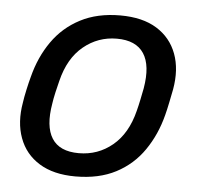

<svg xmlns="http://www.w3.org/2000/svg" viewBox="-44 -576 660 631"><g transform="rotate(5 286.0 -260.0)"><path d="M226.8 10Q154.4 10 107.4 -19.1Q60.4 -48.1 41.5 -99.8Q22.5 -151.4 34.1 -217.1Q36.3 -233.6 42.1 -260.1Q47.9 -286.6 52.5 -302.9Q69.4 -369.6 105.3 -420.7Q141.1 -471.9 196.9 -500.9Q252.7 -530 328.3 -530Q402.2 -530 448.9 -500.9Q495.6 -471.9 514.7 -420.7Q533.8 -369.6 522 -302.9Q518.8 -286.6 513.4 -260.1Q508 -233.6 503.6 -217.1Q486.9 -151.4 451.3 -99.8Q415.8 -48.1 360.1 -19.1Q304.3 10 226.8 10ZM231.3 -67.1Q294.4 -67.1 342.3 -106.8Q390.2 -146.4 409.1 -222.1Q413.1 -237.1 417.9 -260Q422.7 -282.9 425.5 -297.9Q438.6 -374 412.8 -413.4Q386.9 -452.9 323.8 -452.9Q261.7 -452.9 213.7 -413.4Q165.7 -374 147 -297.9Q143 -282.9 137.8 -260Q132.6 -237.1 130.6 -222.1Q117.5 -146.4 142.5 -106.8Q167.6 -67.1 231.3 -67.1Z"/></g></svg>

Font: Rubik Light
Style: Italic
Weight: 300
Italic angle: -12°
Designer: Hubert and Fischer
Foundry: Hubert and Fischer
Version: Version 2.300;gftools[0.9.30]